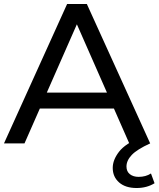

<svg xmlns="http://www.w3.org/2000/svg" viewBox="-21 -720 796 964"><path d="M-1 0 316 -700H415L733 0H628L551 -175H179L102 0ZM214 -255H516L365 -598ZM665 224Q609 224 577 196Q545 168 545 123Q545 83 576.5 42Q608 1 688 -32L733 0Q667 30 640.5 58Q614 86 614 116Q614 141 631 154.5Q648 168 675 168Q711 168 737 151L755 200Q716 224 665 224Z"/></svg>

Font: Montserrat Medium
Style: Regular
Weight: 500
Designer: Julieta Ulanovsky
Foundry: Julieta Ulanovsky
Version: Version 9.000; ttfautohint (v1.8.4.7-5d5b)